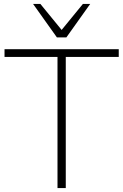

<svg xmlns="http://www.w3.org/2000/svg" viewBox="-20 -955 626 975"><path d="M272 0V-666H3V-705H583V-666H314V0ZM269 -765 148 -935H185L293 -803L401 -935H438L317 -765Z"/></svg>

Font: Nunito Sans ExtraLight
Style: Regular
Weight: 200
Designer: Vernon Adams
Foundry: Vernon Adams
Version: Version 3.006; ttfautohint (v1.8.3)